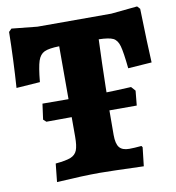

<svg xmlns="http://www.w3.org/2000/svg" viewBox="-76 -723 731 799"><g transform="rotate(-10 289.5 -324.0)"><path d="M109 -70Q153 -74 173 -82Q193 -90 200.5 -108.5Q208 -127 208 -166V-548Q164 -547 145 -538Q126 -529 117.5 -503.5Q109 -478 103 -415L3 -408Q11 -525 13 -643L25 -655L133 -644H445L556 -655L567 -643Q571 -488 575 -415L475 -408Q468 -477 460.5 -503.5Q453 -530 435.5 -538.5Q418 -547 375 -548Q367 -348 367 -145Q367 -108 379.5 -92.5Q392 -77 421 -77Q442 -77 473 -80L477 -74L468 5Q321 0 282 0Q213 0 101 7ZM89 -259 98 -325 316 -324Q354 -324 405.5 -326Q457 -328 473 -329L489 -311L483 -249H289L101 -248Z"/></g></svg>

Font: Alegreya ExtraBold
Style: Regular
Weight: 800
Designer: Juan Pablo del Peral
Foundry: Huerta Tipografica
Version: Version 2.007; ttfautohint (v1.6)